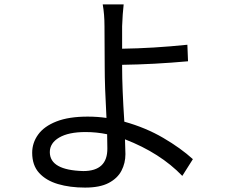

<svg xmlns="http://www.w3.org/2000/svg" viewBox="-20 -805 1040 871"><path d="M466 -196Q418 -206 368 -206Q291 -206 248.5 -181Q206 -156 206 -115Q206 -33 358 -29Q468 -29 467 -132ZM541 -785Q536 -742 534 -686V-584Q674 -586 830 -602L833 -527Q678 -513 534 -511V-502Q534 -405 544 -253Q641 -226 720.5 -179.5Q800 -133 855 -83L807 -7Q707 -111 547 -173L549 -106Q549 -65 531 -30.5Q513 4 473 25Q433 46 366 46Q297 46 243 30Q189 14 157.5 -20.5Q126 -55 126 -112Q126 -157 153 -194.5Q180 -232 236 -254Q292 -276 378 -276Q422 -276 463 -270Q455 -414 455 -502Q455 -591 454 -686Q454 -740 446 -785Z"/></svg>

Font: Gothic Nguyen
Style: Regular
Weight: 400
Designer: MORI Takayuki
Version: Version 1.220;July 21, 2023;FontCreator 14.0.0.2814 64-bit